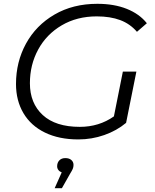

<svg xmlns="http://www.w3.org/2000/svg" viewBox="-20 -726 813 1008"><path d="M137 -289Q137 -184 204.5 -122Q272 -60 399 -60Q500 -60 578 -115L625 -350H696L642 -81Q593 -40 527.5 -17Q462 6 391 6Q290 6 216 -30Q142 -66 103 -132Q64 -198 64 -285Q64 -401 116.5 -497Q169 -593 266 -649.5Q363 -706 491 -706Q579 -706 645.5 -679.5Q712 -653 751 -604L699 -559Q663 -601 611 -620.5Q559 -640 488 -640Q384 -640 304 -593Q224 -546 180.5 -466Q137 -386 137 -289ZM366 140Q366 151 362 160.5Q358 170 348 186L305 262H267L304 179Q293 175 286.5 166.5Q280 158 280 147Q280 128 291.5 116Q303 104 323 104Q343 104 354.5 114Q366 124 366 140Z"/></svg>

Font: Idrija
Style: Italic
Weight: 400
Italic angle: -11.3°
Designer: Julieta Ulanovsky
Foundry: Julieta Ulanovsky
Version: Version 7.200